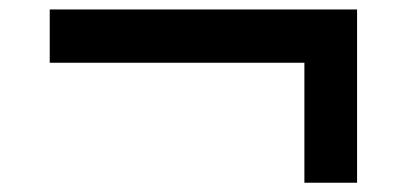

<svg xmlns="http://www.w3.org/2000/svg" viewBox="-20 -479 870 410"><path d="M630 -88.8V-345H86.2V-458.8H742.5V-88.8Z"/></svg>

Font: Now Black
Style: Regular
Weight: 900
Designer: Alfredo Marco Pradil
Foundry: Alfredo Marco Pradil
Version: Version 1.002;PS 001.002;hotconv 1.0.88;makeotf.lib2.5.64775